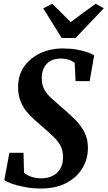

<svg xmlns="http://www.w3.org/2000/svg" viewBox="-20 -1016 586 1046"><path d="M203 11Q157.5 11 115.2 3Q73 -5 43.2 -15.5Q13.5 -26 3.5 -35L31 -183.5H108L111 -75.5Q125 -62 150.2 -53.2Q175.5 -44.5 204 -44.5Q231.5 -44.5 253.5 -52.2Q275.5 -60 291.2 -75Q307 -90 315.2 -111.2Q323.5 -132.5 323.5 -159.5Q323.5 -193.5 311.5 -218.2Q299.5 -243 275.8 -266.8Q252 -290.5 217 -320.5Q191.5 -342.5 167 -364.2Q142.5 -386 122.5 -411.2Q102.5 -436.5 90.5 -468.5Q78.5 -500.5 78.5 -542Q78.5 -606 111.2 -653Q144 -700 199.2 -726Q254.5 -752 322 -752Q363.5 -752 397.5 -746Q431.5 -740 455.8 -731.5Q480 -723 493 -714L468.5 -574H391.5L387 -673.5Q374.5 -684 354.5 -690.5Q334.5 -697 309.5 -697Q279 -697 256 -684.5Q233 -672 220.5 -649Q208 -626 207.5 -594Q206.5 -556 220.8 -529.5Q235 -503 262 -479Q289 -455 326 -422.5Q358 -395.5 388.5 -365.2Q419 -335 439 -297.5Q459 -260 459 -210Q459 -149.5 428.8 -99.2Q398.5 -49 341.2 -19Q284 11 203 11ZM316 -809 215.5 -970.5 264.5 -995.5Q290 -970.5 315.2 -945.5Q340.5 -920.5 365 -895.5Q399 -921 432.8 -945.8Q466.5 -970.5 501 -995.5L545.5 -971L391.5 -809Z"/></svg>

Font: Merriweather 24pt SemiCondensed
Style: Bold Italic
Weight: 700
Width: 4
Italic angle: -7.8°
Designer: Eben Sorkin
Foundry: Eben Sorkin
Version: Version 2.101